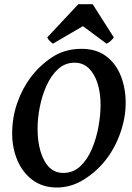

<svg xmlns="http://www.w3.org/2000/svg" viewBox="-20 -857 612 893"><path d="M564.5 -377.9Q564.5 -309.1 539.1 -237.3Q513.7 -165.5 469.2 -109.9Q427.7 -57.6 368.9 -21.2Q310.1 15.1 244.6 15.1Q178.7 15.1 132.1 -19.3Q85.4 -53.7 61 -111.1Q36.6 -168.5 36.6 -236.8Q36.6 -309.6 59.8 -377Q83 -444.3 122.6 -497.1Q163.6 -551.8 222.4 -590.8Q281.2 -629.9 358.9 -629.9Q428.2 -629.9 473.9 -595.5Q519.5 -561 542 -503.9Q564.5 -446.8 564.5 -377.9ZM447.8 -369.1Q447.8 -424.3 433.8 -468.8Q419.9 -513.2 393.1 -539.3Q366.2 -565.4 327.1 -565.4Q282.2 -565.4 249.8 -535.4Q217.3 -505.4 196.3 -458.5Q175.3 -411.6 165 -358.9Q154.8 -306.2 154.8 -259.8Q154.8 -168.5 185.8 -110.6Q216.8 -52.7 273.9 -52.7Q320.8 -52.7 353.8 -84Q386.7 -115.2 407.5 -164.3Q428.2 -213.4 438 -268.1Q447.8 -322.8 447.8 -369.1ZM509.3 -683.1Q502.4 -672.9 492.9 -665Q483.4 -657.2 475.6 -653.8L365.7 -735.4L226.1 -653.8Q221.7 -656.7 212.9 -664.8Q204.1 -672.9 199.7 -683.1L344.2 -837.4H411.1Z"/></svg>

Font: Gentium Plus
Style: Bold Italic
Weight: 700
Italic angle: -8°
Designer: Victor Gaultney, Annie Olsen, Iska Routamaa, Becca Hirsbrunner
Foundry: SIL International
Version: Version 6.101